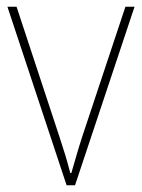

<svg xmlns="http://www.w3.org/2000/svg" viewBox="-20 -548 420 568"><path d="M177 0 2 -528H29L156 -143Q166 -113 173.5 -88Q181 -63 188 -36H191Q199 -63 206 -87.5Q213 -112 223 -143L351 -528H378L202 0Z"/></svg>

Font: Noto Sans Tamil SemiCondensed Thin
Style: Regular
Weight: 100
Width: 4
Designer: Jelle Bosma - Monotype Design Team
Foundry: Monotype Imaging Inc.
Version: Version 2.004; ttfautohint (v1.8.4.7-5d5b)